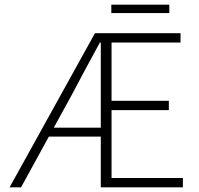

<svg xmlns="http://www.w3.org/2000/svg" viewBox="-20 -801 849 821"><path d="M283 -388 210 -255H411V-619H407Q376 -563 345.5 -505.5Q315 -448 283 -388ZM21 0 386 -659H752V-619H457V-370H702V-330H457V-40H762V0H411V-217H189L70 0ZM456 -745V-781H704V-745Z"/></svg>

Font: CV Source Sans Light
Style: Regular
Weight: 300
Designer: Paul D. Hunt
Foundry: Adobe Systems Incorporated
Version: Version 3.001